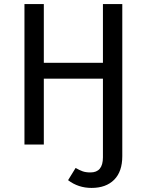

<svg xmlns="http://www.w3.org/2000/svg" viewBox="-20 -709 720 942"><path d="M580 -689V57Q580 133 540 173Q500 213 429 213Q364 213 314 175L351 115Q370 126 385.5 131.5Q401 137 424 137Q485 137 485 63V-323H195V0H100V-689H195V-401H485V-689Z"/></svg>

Font: FiraGOUPP
Style: Medium
Weight: 400
Designer: bBox Type
Foundry: bBox Type GmbH
Version: Version 1.001